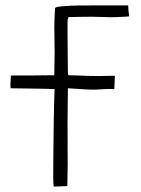

<svg xmlns="http://www.w3.org/2000/svg" viewBox="-20 -687 518 707"><path d="M180 -359H181Q179 -315 178 -242Q177 -169 176.5 -121.5Q176 -74 176 -40Q176 -6 178 0Q181 0 199 -0.5Q217 -1 228 -2V-3Q230 -84 229 -152Q228 -220 230 -362Q310 -356 332.5 -357Q355 -358 368.5 -359Q382 -360 401 -359L403 -408Q367 -407 344.5 -407Q322 -407 308.5 -407.5Q295 -408 267.5 -409Q240 -410 232 -410Q230 -413 230 -420Q230 -427 229 -519Q228 -611 229.5 -616.5Q231 -622 232 -624Q237 -624 278.5 -625Q320 -626 354.5 -624.5Q389 -623 408 -624Q427 -625 440 -625.5Q453 -626 456 -627Q453 -647 452.5 -656Q452 -665 452 -667Q375 -667 318.5 -667Q262 -667 241 -666Q220 -665 204 -663.5Q188 -662 183 -658Q179 -607 180.5 -556Q182 -505 180 -410Q109 -409 85 -409Q61 -409 47 -409Q33 -409 27.5 -409Q22 -409 20 -408Q19 -381 18.5 -382.5Q18 -384 19 -362Q84 -361 120.5 -360.5Q157 -360 172 -359H175Z"/></svg>

Font: Londrina Solid Thin
Style: Regular
Weight: 250
Designer: Marcelo Magalhaes
Foundry: Marcelo Magalhães
Version: Version 1.002